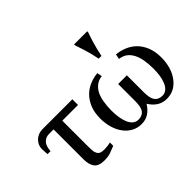

<svg xmlns="http://www.w3.org/2000/svg" viewBox="-132 -1088 1429 1429"><g transform="rotate(-45 583.0 -373.5)"><path d="M440.9 -421.4H275.4V-162.6Q275.4 -132.3 276.4 -111.8Q277.3 -91.3 284.7 -76.7Q291.5 -62 304.9 -54.9Q318.4 -47.9 346.7 -47.9Q359.9 -47.9 380.9 -50.5Q401.9 -53.2 411.1 -56.6V-21Q379.4 -7.8 353.5 1.2Q327.6 10.3 286.6 10.3Q229.5 10.3 206.5 -20Q183.6 -50.3 183.6 -106.4V-421.4H139.6Q113.8 -421.4 98.1 -412.6Q82.5 -403.8 72.3 -390.1Q64 -377.9 59.3 -361.1Q54.7 -344.2 52.7 -322.8H22Q21 -334 19.8 -350.3Q18.6 -366.7 18.6 -380.4Q18.6 -397.5 24.9 -414.6Q31.2 -431.6 45.9 -447.3Q59.1 -461.9 80.3 -471.4Q101.6 -481 129.4 -481H440.9Z M906.2 -487.3Q948.7 -483.9 988.8 -467.3Q1028.8 -450.7 1059.6 -420.9Q1090.8 -390.6 1110.4 -343.8Q1129.9 -296.9 1129.9 -232.4Q1129.9 -180.2 1116.2 -134.5Q1102.5 -88.9 1077.6 -56.2Q1052.2 -22 1018.3 -3.7Q984.4 14.6 940.4 14.6Q897.9 14.6 864.7 -6.8Q831.5 -28.3 808.1 -66.9Q783.7 -27.8 751.7 -6.6Q719.7 14.6 675.8 14.6Q633.3 14.6 598.4 -4.2Q563.5 -22.9 538.6 -56.2Q513.7 -88.9 500 -134.5Q486.3 -180.2 486.3 -232.4Q486.3 -296.4 505.4 -342.3Q524.4 -388.2 556.6 -420.4Q588.4 -451.2 628.2 -467.3Q668 -483.4 710 -487.3L717.3 -448.2Q682.1 -443.8 657.2 -425Q632.3 -406.2 616.7 -377Q602.1 -349.1 594.5 -305.4Q586.9 -261.7 586.9 -215.8Q586.9 -178.7 592 -145Q597.2 -111.3 607.9 -84.5Q619.1 -57.6 637.7 -41.5Q656.2 -25.4 682.1 -25.4Q722.2 -25.4 742.2 -51Q762.2 -76.7 762.2 -140.1V-320.3H854V-140.1Q854 -78.1 873.8 -51.8Q893.6 -25.4 934.1 -25.4Q960.4 -25.4 979 -41.7Q997.6 -58.1 1008.3 -84.5Q1020 -113.3 1024.7 -145.3Q1029.3 -177.2 1029.3 -215.8Q1029.3 -265.1 1022.2 -306.2Q1015.1 -347.2 999.5 -377Q982.9 -408.2 959.2 -425.5Q935.5 -442.9 898.9 -448.2ZM877 -751Q866.2 -721.7 850.8 -671.1Q835.4 -620.6 822.3 -556.2H793.5Q780.3 -621.6 764.2 -673.6Q748 -725.6 738.8 -751V-760.7H877Z"/></g></svg>

Font: UniBurma_GGSerif
Style: Book
Weight: 400
Designer: Victor San Kho Lin (for Burmese only and related typography optimization with it)
Foundry: http://www.unimm.org
Version: 2.0